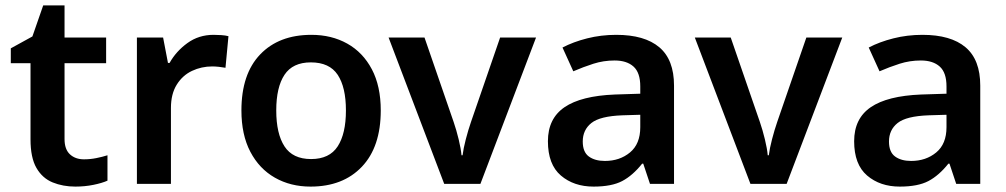

<svg xmlns="http://www.w3.org/2000/svg" viewBox="-20 -681 3727 711"><path d="M291 -91Q314 -91 336.5 -95.5Q359 -100 378 -106V-12Q358 -3 326 3.5Q294 10 259 10Q213 10 175 -5.5Q137 -21 115 -59Q93 -97 93 -165V-447H20V-502L100 -546L140 -661H219V-542H373V-447H219V-166Q219 -128 239 -109.5Q259 -91 291 -91Z M771 -552Q784 -552 799.5 -551Q815 -550 826 -547L815 -430Q805 -432 791 -433.5Q777 -435 766 -435Q726 -435 691 -418.5Q656 -402 634.5 -367.5Q613 -333 613 -281V0H487V-542H584L602 -448H608Q632 -491 674 -521.5Q716 -552 771 -552Z M1390 -272Q1390 -137 1320 -63.5Q1250 10 1130 10Q1056 10 998 -23Q940 -56 907 -119Q874 -182 874 -272Q874 -407 943.5 -479.5Q1013 -552 1133 -552Q1208 -552 1266 -519.5Q1324 -487 1357 -424.5Q1390 -362 1390 -272ZM1003 -272Q1003 -186 1033.5 -139Q1064 -92 1132 -92Q1200 -92 1230.5 -139Q1261 -186 1261 -272Q1261 -358 1230.5 -404Q1200 -450 1131 -450Q1064 -450 1033.5 -404Q1003 -358 1003 -272Z M1625 0 1419 -542H1552L1660 -229Q1670 -200 1678.5 -165Q1687 -130 1689 -106H1693Q1696 -131 1705 -165.5Q1714 -200 1724 -229L1832 -542H1965L1759 0Z M2262 -552Q2367 -552 2421.5 -506Q2476 -460 2476 -364V0H2387L2362 -75H2358Q2323 -31 2284 -10.5Q2245 10 2178 10Q2105 10 2057 -31Q2009 -72 2009 -158Q2009 -242 2070.5 -284Q2132 -326 2257 -331L2351 -334V-361Q2351 -412 2326 -434.5Q2301 -457 2256 -457Q2215 -457 2177.5 -445Q2140 -433 2103 -417L2063 -505Q2103 -526 2154.5 -539Q2206 -552 2262 -552ZM2285 -254Q2202 -251 2170 -225.5Q2138 -200 2138 -157Q2138 -118 2160.5 -101.5Q2183 -85 2220 -85Q2275 -85 2313 -116.5Q2351 -148 2351 -210V-256Z M2759 0 2553 -542H2686L2794 -229Q2804 -200 2812.5 -165Q2821 -130 2823 -106H2827Q2830 -131 2839 -165.5Q2848 -200 2858 -229L2966 -542H3099L2893 0Z M3396 -552Q3501 -552 3555.5 -506Q3610 -460 3610 -364V0H3521L3496 -75H3492Q3457 -31 3418 -10.5Q3379 10 3312 10Q3239 10 3191 -31Q3143 -72 3143 -158Q3143 -242 3204.5 -284Q3266 -326 3391 -331L3485 -334V-361Q3485 -412 3460 -434.5Q3435 -457 3390 -457Q3349 -457 3311.5 -445Q3274 -433 3237 -417L3197 -505Q3237 -526 3288.5 -539Q3340 -552 3396 -552ZM3419 -254Q3336 -251 3304 -225.5Q3272 -200 3272 -157Q3272 -118 3294.5 -101.5Q3317 -85 3354 -85Q3409 -85 3447 -116.5Q3485 -148 3485 -210V-256Z"/></svg>

Font: Noto Sans Malayalam SemiBold
Style: Regular
Weight: 600
Designer: Jelle Bosma - Monotype Design Team
Foundry: Monotype Imaging Inc.
Version: Version 2.104; ttfautohint (v1.8.4.7-5d5b)